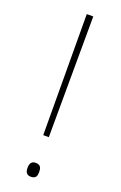

<svg xmlns="http://www.w3.org/2000/svg" viewBox="-142 -756 508 806"><g transform="rotate(20 111.5 -353.0)"><path d="M125 -174 127 -714H98L100 -174ZM85 -23C85 -6 90 8 110 8C134 8 137 -6 137 -23C137 -39 134 -54 110 -54C90 -54 85 -39 85 -23Z"/></g></svg>

Font: Noto Sans Ethiopic Thin
Style: Regular
Weight: 100
Designer: Monotype Design Team
Foundry: Monotype Imaging Inc.
Version: Version 2.102